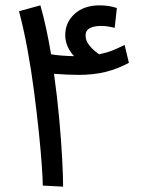

<svg xmlns="http://www.w3.org/2000/svg" viewBox="-20 -698 532 718"><path d="M216 0 140 -4Q140 -24 136.5 -76.5Q133 -129 125.5 -201.5Q118 -274 107.5 -355Q97 -436 82.5 -514.5Q68 -593 51 -656L131 -678Q143 -636 153 -589.5Q163 -543 171 -495Q205 -489 257 -488Q242 -504 233 -524Q224 -544 224 -567Q224 -614 259 -646Q294 -678 353 -678Q387 -678 417 -668L409 -594Q397 -597 384.5 -599Q372 -601 358 -601Q331 -601 315.5 -592.5Q300 -584 300 -565Q300 -545 315.5 -526.5Q331 -508 351 -495Q380 -501 401 -509.5Q422 -518 446 -530L462 -463Q419 -440 374.5 -429Q330 -418 274 -418Q256 -418 231 -419Q206 -420 182 -422Q194 -336 201.5 -253.5Q209 -171 212.5 -104.5Q216 -38 216 0Z"/></svg>

Font: Go Noto Kurrent-Regular
Style: Regular
Weight: 400
Designer: Monotype Design Team
Foundry: Monotype Imaging Inc.
Version: Version 2.012; ttfautohint (v1.8.4.7-5d5b)